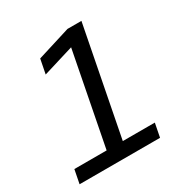

<svg xmlns="http://www.w3.org/2000/svg" viewBox="-168 -863 957 997"><g transform="rotate(-30 310.0 -365.0)"><path d="M24.5 0H507L523 -82H331L457 -730H373.5L174 -668L157 -581.5L342 -638L234 -82H40.5Z"/></g></svg>

Font: Monaspace Krypton
Style: Italic
Weight: 400
Italic angle: -11°
Designer: Riley Cran & the Lettermatic Team
Foundry: Lettermatic
Version: Version 1.101 (Monaspace Krypton)